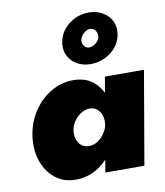

<svg xmlns="http://www.w3.org/2000/svg" viewBox="-87 -853 805 934"><g transform="rotate(-10 315.5 -386.0)"><path d="M438 -460 359 0H552L631 -460ZM40 -231Q32 -165 51.5 -110.5Q71 -56 112.5 -23.5Q154 9 213 9Q259 9 298.5 -9.5Q338 -28 368.5 -61Q399 -94 419 -137.5Q439 -181 445 -230Q451 -277 444 -320.5Q437 -364 416.5 -397.5Q396 -431 363 -450.5Q330 -470 283 -470Q224 -470 171.5 -439Q119 -408 84 -354Q49 -300 40 -231ZM242 -230Q246 -253 260.5 -274Q275 -295 296.5 -308Q318 -321 341 -320Q357 -319 368.5 -311.5Q380 -304 388 -291.5Q396 -279 398.5 -263.5Q401 -248 399 -231Q396 -213 386.5 -196.5Q377 -180 363.5 -167Q350 -154 334 -147Q318 -140 301 -141Q279 -142 264.5 -155Q250 -168 244.5 -188.5Q239 -209 242 -230ZM262 -657Q257 -621 271.5 -593Q286 -565 315 -548.5Q344 -532 381 -532Q419 -532 452.5 -548Q486 -564 508 -591.5Q530 -619 535 -655Q540 -692 525 -720Q510 -748 481 -764.5Q452 -781 414 -781Q376 -781 343.5 -765Q311 -749 289 -721Q267 -693 262 -657ZM356 -655Q358 -667 366 -677.5Q374 -688 385.5 -695Q397 -702 408 -701Q425 -700 433.5 -687Q442 -674 440 -657Q439 -646 430.5 -635.5Q422 -625 410.5 -619Q399 -613 387 -613Q371 -614 362.5 -626.5Q354 -639 356 -655Z"/></g></svg>

Font: Jost Black
Style: Italic
Weight: 900
Italic angle: -5°
Version: Version 3.710